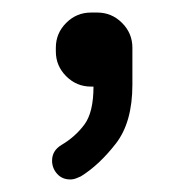

<svg xmlns="http://www.w3.org/2000/svg" viewBox="-20 -135 300 306"><path d="M92 151Q79 151 71 142Q63 133 63 121Q63 105 78 96Q100 83 114.5 63.5Q129 44 129 3H125Q102 3 85.5 -13.5Q69 -30 69 -53V-59Q69 -82 85.5 -98.5Q102 -115 125 -115H135Q158 -115 174.5 -98.5Q191 -82 191 -59V0Q191 60 164.5 94Q138 128 109 146Q107 147 102 149Q97 151 92 151Z"/></svg>

Font: Varela Round
Style: Regular
Weight: 400
Designer: Joe Prince, Avraham Cornfeld
Foundry: Joe Prince, Avraham Cornfeld
Version: Version 3.010; ttfautohint (v1.8.4.7-5d5b)